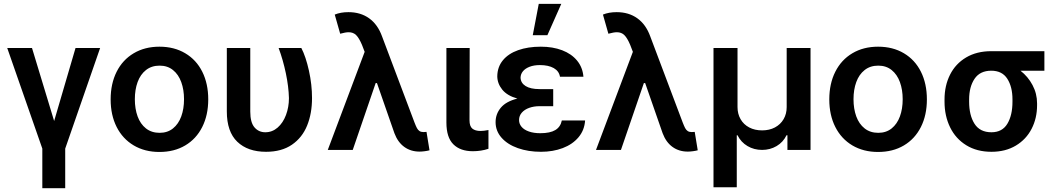

<svg xmlns="http://www.w3.org/2000/svg" viewBox="-20 -780 5509 999"><path d="M146.5 -530.3 261.7 -150.4 373 -530.3H501L319.3 -6.8V199.2H200.2V-6.8L17.6 -530.3Z M555.7 -262.7Q555.7 -344.7 586.9 -406.7Q618.2 -468.8 675.8 -502.9Q733.4 -537.1 809.6 -537.1Q886.2 -537.1 943.8 -502.9Q1001.5 -468.8 1032.5 -406.7Q1063.5 -344.7 1063.5 -262.7Q1063.5 -181.2 1032.2 -119.1Q1001 -57.1 943.6 -23.2Q886.2 10.7 809.6 10.7Q733.4 10.7 675.8 -23.4Q618.2 -57.6 586.9 -119.4Q555.7 -181.2 555.7 -262.7ZM937.5 -263.7Q937.5 -313 923.1 -352.8Q908.7 -392.6 880.1 -415.5Q851.6 -438.5 810.5 -438.5Q768.6 -438.5 739.5 -415.5Q710.4 -392.6 696 -353Q681.6 -313.5 681.6 -263.7Q681.6 -213.9 696 -174.3Q710.4 -134.8 739.5 -111.8Q768.6 -88.9 810.5 -88.9Q851.6 -88.9 880.1 -111.8Q908.7 -134.8 923.1 -174.3Q937.5 -213.9 937.5 -263.7Z M1282.2 -530.3V-199.2Q1282.2 -142.6 1304.2 -117.2Q1326.2 -91.8 1360.4 -91.8Q1396.5 -91.8 1424.6 -116.2Q1452.6 -140.6 1468 -181.6Q1483.4 -222.7 1483.4 -269.5Q1481.9 -329.1 1467.3 -398.9Q1452.6 -468.8 1429.7 -530.3H1547.9Q1571.3 -484.9 1587.4 -412.4Q1603.5 -339.8 1603.5 -269.5Q1603.5 -189.9 1578.1 -127Q1552.7 -64 1499 -27.1Q1445.3 9.8 1364.3 9.8Q1269 9.8 1214.6 -42.5Q1160.2 -94.7 1160.2 -200.2V-530.3Z M2032.2 -86.9 1941.4 -347.7H1934.6L1815.4 0H1685.5L1877.4 -510.3L1863.3 -546.9Q1848.1 -582.5 1833 -597.4Q1817.9 -612.3 1793.9 -612.3Q1778.3 -612.3 1750 -604.5L1721.7 -704.1Q1752 -716.8 1793 -716.8Q1856 -716.8 1900.6 -684.8Q1945.3 -652.8 1967.8 -590.8L2136.7 -142.6Q2144 -123.5 2149.4 -113.5Q2154.8 -103.5 2162.8 -98.1Q2170.9 -92.8 2183.6 -92.8L2199.2 -93.8L2214.8 2Q2204.6 4.9 2189.9 6.8Q2175.3 8.8 2163.1 8.8Q2117.2 8.8 2083.5 -15.6Q2049.8 -40 2032.2 -86.9Z M2423.8 -530.3 2422.9 -154.3Q2422.9 -123 2437.7 -110.8Q2452.6 -98.6 2480.5 -98.6Q2497.1 -98.6 2521.5 -103.5V-5.9Q2483.4 6.8 2440.4 6.8Q2375 6.8 2338.9 -29.1Q2302.7 -64.9 2302.7 -142.6V-530.3Z M2671.9 -267.1Q2618.7 -282.2 2593.3 -313.7Q2567.9 -345.2 2567.4 -382.8Q2567.9 -431.2 2596.4 -466.1Q2625 -501 2676 -519Q2727.1 -537.1 2793.9 -537.1Q2856 -537.1 2904.8 -518.6Q2953.6 -500 2982.7 -464.6Q3011.7 -429.2 3015.6 -380.9H2893.6Q2888.7 -410.2 2861.1 -425.8Q2833.5 -441.4 2789.1 -441.4Q2758.3 -441.4 2735.6 -432.6Q2712.9 -423.8 2700.9 -409.2Q2689 -394.5 2688.5 -376Q2689.5 -348.1 2714.8 -332.3Q2740.2 -316.4 2787.1 -316.4H2858.4V-227.5H2787.1Q2757.8 -227.5 2733.4 -218.8Q2709 -210 2694.8 -193.6Q2680.7 -177.2 2680.7 -155.3Q2680.7 -135.7 2693.8 -120.1Q2707 -104.5 2732.2 -95.7Q2757.3 -86.9 2791 -86.9Q2842.3 -86.9 2869.4 -103.3Q2896.5 -119.6 2903.3 -153.3H3024.4Q3021 -102.5 2990 -65.7Q2959 -28.8 2908 -9.5Q2856.9 9.8 2794.9 9.8Q2728 9.8 2674.3 -9.3Q2620.6 -28.3 2589.6 -63.5Q2558.6 -98.6 2558.6 -144.5Q2558.6 -187 2585.9 -219.7Q2613.3 -252.4 2671.9 -267.1ZM2783.2 -759.8H2900.4L2828.1 -596.7H2752Z M3427.7 -86.9 3336.9 -347.7H3330.1L3210.9 0H3081.1L3272.9 -510.3L3258.8 -546.9Q3243.7 -582.5 3228.5 -597.4Q3213.4 -612.3 3189.5 -612.3Q3173.8 -612.3 3145.5 -604.5L3117.2 -704.1Q3147.5 -716.8 3188.5 -716.8Q3251.5 -716.8 3296.1 -684.8Q3340.8 -652.8 3363.3 -590.8L3532.2 -142.6Q3539.6 -123.5 3544.9 -113.5Q3550.3 -103.5 3558.3 -98.1Q3566.4 -92.8 3579.1 -92.8L3594.7 -93.8L3610.4 2Q3600.1 4.9 3585.4 6.8Q3570.8 8.8 3558.6 8.8Q3512.7 8.8 3479 -15.6Q3445.3 -40 3427.7 -86.9Z M3692.4 -530.3H3817.4V-222.7Q3817.4 -187.5 3833.3 -159.9Q3849.1 -132.3 3878.2 -116.9Q3907.2 -101.6 3945.3 -101.6Q3982.9 -101.6 4012 -116.9Q4041 -132.3 4057.1 -159.9Q4073.2 -187.5 4073.2 -222.7V-530.3H4197.3V0H4077.1V-76.2H4072.3Q4054.7 -40 4020.8 -20Q3986.8 0 3945.3 0Q3903.3 0 3869.4 -20Q3835.4 -40 3817.4 -76.2H3813.5V194.3H3692.4Z M4294.9 -262.7Q4294.9 -344.7 4326.2 -406.7Q4357.4 -468.8 4415 -502.9Q4472.7 -537.1 4548.8 -537.1Q4625.5 -537.1 4683.1 -502.9Q4740.7 -468.8 4771.7 -406.7Q4802.7 -344.7 4802.7 -262.7Q4802.7 -181.2 4771.5 -119.1Q4740.2 -57.1 4682.9 -23.2Q4625.5 10.7 4548.8 10.7Q4472.7 10.7 4415 -23.4Q4357.4 -57.6 4326.2 -119.4Q4294.9 -181.2 4294.9 -262.7ZM4676.8 -263.7Q4676.8 -313 4662.4 -352.8Q4647.9 -392.6 4619.4 -415.5Q4590.8 -438.5 4549.8 -438.5Q4507.8 -438.5 4478.8 -415.5Q4449.7 -392.6 4435.3 -353Q4420.9 -313.5 4420.9 -263.7Q4420.9 -213.9 4435.3 -174.3Q4449.7 -134.8 4478.8 -111.8Q4507.8 -88.9 4549.8 -88.9Q4590.8 -88.9 4619.4 -111.8Q4647.9 -134.8 4662.4 -174.3Q4676.8 -213.9 4676.8 -263.7Z M5137.7 -513.7H5414.1V-412.1H5289.6Q5328.6 -381.8 5352.3 -337.4Q5376 -293 5376 -242.2V-232.4Q5376 -165 5347.7 -109.9Q5319.3 -54.7 5265.6 -22.5Q5211.9 9.8 5138.7 9.8Q5063 9.8 5007.8 -24.2Q4952.6 -58.1 4923.6 -117.4Q4894.5 -176.8 4894.5 -251V-262.7Q4894.5 -334.5 4923.3 -391.6Q4952.1 -448.7 5007.1 -481.2Q5062 -513.7 5137.7 -513.7ZM5138.7 -91.8Q5194.8 -91.8 5221.4 -136Q5248 -180.2 5248 -251V-262.7Q5248 -328.1 5221.2 -370.1Q5194.3 -412.1 5137.7 -412.1Q5079.1 -412.1 5050.8 -370.1Q5022.5 -328.1 5022.5 -262.7V-251Q5022.5 -180.2 5050.5 -136Q5078.6 -91.8 5138.7 -91.8Z"/></svg>

Font: Pretendard GOV SemiBold
Style: Regular
Weight: 600
Designer: Base glyphs from Inter by Rasmus Andersson; Hangeul glyphs from Noto Sans CJK(Source Han Sans) by Jang Soo-young and Kan
Foundry: Kil Hyung-jin
Version: Version 1.309